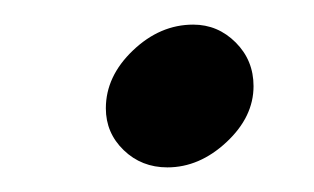

<svg xmlns="http://www.w3.org/2000/svg" viewBox="-20 -419 255 156"><path d="M66 -331Q66 -357 88 -378Q110 -399 137 -399Q157 -399 171.5 -384.5Q186 -370 186 -349Q186 -324 164 -303.5Q142 -283 116 -283Q95 -283 80.5 -297Q66 -311 66 -331Z"/></svg>

Font: Kodchasan
Style: Italic
Weight: 400
Italic angle: -10°
Version: Version 1.000; ttfautohint (v1.6)